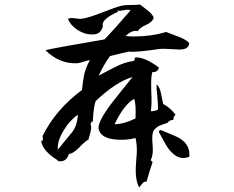

<svg xmlns="http://www.w3.org/2000/svg" viewBox="-20 -763 1040 853"><path d="M598 70Q583 40 583 -3Q583 -10 583.5 -21Q584 -32 585 -48Q588 -80 588 -95Q588 -125 582 -150Q567 -146 551.5 -144Q536 -142 519 -142Q427 -142 418 -192Q414 -223 478 -307Q501 -336 523.5 -364.5Q546 -393 569 -421Q496 -400 405 -314Q401 -304 397.5 -281Q394 -258 392 -221Q389 -224 388 -224Q387 -224 386 -219.5Q385 -215 382 -214Q385 -204 385 -194Q385 -189 383.5 -182.5Q382 -176 380 -169L373 -143Q360 -137 330 -106Q304 -80 286 -79Q275 -42 240 -47Q233 -54 218 -63Q167 -100 163 -137Q172 -139 171 -145Q170 -152 169.5 -155Q169 -158 169 -159Q229 -278 344 -363Q347 -389 349.5 -406Q352 -423 354 -432Q362 -465 379 -495Q375 -497 352 -489Q331 -482 321 -482Q243 -479 182 -540Q211 -548 444 -588Q464 -608 493 -640.5Q522 -673 560 -717Q554 -720 547 -720Q540 -720 528.5 -717.5Q517 -715 512 -715Q508 -715 502 -717L505 -711Q436 -680 436 -654Q436 -649 437 -646Q428 -608 387 -610Q371 -610 355.5 -615Q340 -620 323 -631Q292 -652 282 -679Q293 -685 309 -682Q332 -679 337 -679Q352 -680 374 -686.5Q396 -693 425 -704Q493 -731 518 -737Q533 -741 562 -741Q576 -741 586.5 -741.5Q597 -742 602 -743Q619 -730 637 -716Q655 -702 663 -685Q658 -665 628 -652Q598 -638 592 -624Q588 -626 584 -626Q561 -626 538 -603Q546 -602 555 -601.5Q564 -601 575 -601Q652 -601 718 -621L773 -600Q789 -594 801 -587Q813 -580 821 -572Q819 -542 776 -543L715 -546Q702 -547 684 -545Q666 -543 642 -539Q594 -533 572 -533Q567 -533 562.5 -533Q558 -533 553 -534Q537 -530 516 -525.5Q495 -521 469 -514Q447 -486 418 -427L487 -463Q535 -488 573 -492Q578 -494 578 -499.5Q578 -505 582 -508Q625 -509 686 -463Q681 -441 657 -443Q653 -432 652 -411Q651 -390 652 -359Q654 -325 653 -302.5Q652 -280 650 -269Q666 -268 682 -276Q682 -287 681.5 -301.5Q681 -316 679 -333Q679 -334 679 -337Q677 -352 676 -365Q675 -378 676 -388Q689 -378 695 -349L705 -301Q736 -285 760 -253Q750 -246 750 -230Q734 -231 724 -217Q711 -213 701.5 -209.5Q692 -206 687 -204Q667 -193 660 -178Q654 -160 658 -118Q662 -75 650 -53Q649 -50 654 -47Q659 -44 657 -40Q652 -26 645.5 -5Q639 16 631 44Q621 43 614 50.5Q607 58 601 66Q599 69 598 70ZM794 -61Q760 -61 728 -103Q718 -116 686 -176Q686 -185 695 -185Q773 -154 782 -146Q826 -117 821 -66Q806 -61 794 -61ZM489 -211Q533 -212 582 -237Q585 -300 576 -324Q531 -299 489 -211ZM237 -98Q247 -111 261.5 -128.5Q276 -146 295 -169Q323 -200 326 -253Q292 -231 263 -184Q233 -134 237 -98Z"/></svg>

Font: Yuji Hentaigana Akebono
Style: Regular
Weight: 400
Designer: Kataoka Yuji
Foundry: Kinuta Font Factory
Version: Version 3.002